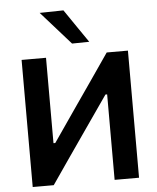

<svg xmlns="http://www.w3.org/2000/svg" viewBox="-62 -1021 877 1073"><g transform="rotate(-5 376.0 -484.0)"><path d="M77.5 0V-713H214.5V-234H224.5L353 -420.5Q401.5 -490 451.2 -562.2Q501 -634.5 555 -713H674V0H537V-479.5H527.5L398 -293Q339 -208 289.8 -137Q240.5 -66 195.5 0ZM366.5 -779.5Q326 -825 285 -871.5Q244 -917.5 201 -966L334.5 -968.5Q366.5 -921.5 398.5 -874.8Q430.5 -828 463 -781Z"/></g></svg>

Font: Heraclito SemiBold
Style: Regular
Weight: 600
Designer: Kostas Bartsokas (font) & Cristiano Sobral (main changes)
Foundry: Kostas Bartsokas (font) & Cristiano Sobral (main changes)
Version: Version 1.00;July 8, 2020;FontCreator 13.0.0.2655 64-bit